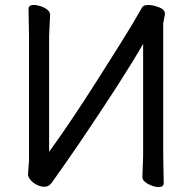

<svg xmlns="http://www.w3.org/2000/svg" viewBox="-20 -734 778 774"><path d="M621 20Q607 20 592 14.5Q577 9 565.5 0Q554 -9 554 -19L557 -105V-557Q477 -418 298 -154Q242 -72 189 2Q177 19 160 19Q145 19 129.5 11.5Q114 4 103.5 -8Q93 -20 93 -32L97 -87V-588L95 -697Q95 -714 115 -714Q129 -714 144 -709Q182 -695 182 -675L178 -589V-122Q261 -236 370.5 -408Q480 -580 513.5 -636.5Q547 -693 552.5 -703.5Q558 -714 578 -714Q595 -714 620 -705Q645 -696 645 -677L638 -640V-106L640 3Q640 20 621 20Z"/></svg>

Font: ToneOZ-Pinyin-WenKai-Medium
Style: Medium
Weight: 700
Designer: Fontworks Inc.
Foundry: ToneOZ
Version: Version 0.240331